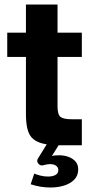

<svg xmlns="http://www.w3.org/2000/svg" viewBox="-20 -640 416 846"><path d="M203.2 186.2Q180.2 186.2 157.9 182.5Q135.6 178.7 115.2 171.9L130.9 124.8Q140.6 129.3 157.5 133.6Q174.4 137.9 191.3 137.9Q211.6 137.9 224.3 131Q237 124.1 237 109.6Q237 97.6 227.2 90.3Q217.4 83.1 199.8 83.1Q193.6 83.1 186.3 84.5Q179.1 85.9 171.7 87.9Q157.9 91.9 149 81.1Q140.1 70.2 147.1 58.6L185.9 -4Q134.9 -11.8 114.6 -40.3Q94.3 -68.9 94.3 -137V-389.2H11.9V-496H94.3V-620H233.5V-496H340.6V-389.2H233.5V-172.1Q233.5 -135.8 246.2 -125.2Q259 -114.6 295.1 -114.6H340.6V0H249.4Q246.6 0 243.8 0Q241 0 238.2 0L208.6 47.4Q215.7 45.4 224.1 44.8Q232.4 44.2 241.8 44.2Q261.6 44.2 280.7 50.8Q299.9 57.4 312.2 71.1Q324.6 84.8 324.6 106.4Q324.6 133.6 307.6 151.2Q290.6 168.7 263 177.5Q235.4 186.2 203.2 186.2Z"/></svg>

Font: Atkinson Hyperlegible Next
Style: Regular
Weight: 400
Designer: Elliott Scott, Megan Eiswerth, Linus Boman, Theodore Petrosky, Letters from Sweden
Foundry: Applied Design Works, Letters from Sweden
Version: Version 2.001